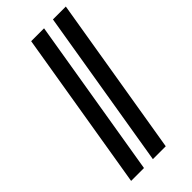

<svg xmlns="http://www.w3.org/2000/svg" viewBox="-233 -776 824 824"><g transform="rotate(-45 179.5 -363.5)"><path d="M227.3 -727.3 106.5 0H28.4L149.1 -727.3ZM359.4 -727.3 238.6 0H160.5L281.2 -727.3Z"/></g></svg>

Font: Inter UI
Style: Italic
Weight: 400
Italic angle: -9.39999°
Designer: Rasmus Andersson
Foundry: rsms
Version: 3.2;8d6f07862